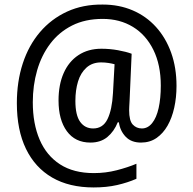

<svg xmlns="http://www.w3.org/2000/svg" viewBox="-20 -736 848 843"><path d="M755 -359Q755 -308 745 -263Q735 -218 715.5 -184Q696 -150 667 -130Q638 -110 599 -110Q556 -110 531.5 -136Q507 -162 502 -199H497Q481 -159 451.5 -134.5Q422 -110 377 -110Q310 -110 273.5 -160Q237 -210 237 -295Q237 -364 259.5 -415Q282 -466 324.5 -494Q367 -522 425 -522Q462 -522 498 -515.5Q534 -509 558 -500L549 -295Q548 -278 547.5 -267.5Q547 -257 547 -252Q547 -206 563 -189Q579 -172 603 -172Q629 -172 648 -195.5Q667 -219 676.5 -261.5Q686 -304 686 -360Q686 -451 653.5 -517Q621 -583 563.5 -618Q506 -653 431 -653Q354 -653 296.5 -624Q239 -595 200.5 -544Q162 -493 143 -427Q124 -361 124 -287Q124 -193 154 -123Q184 -53 243.5 -14.5Q303 24 392 24Q444 24 492.5 11.5Q541 -1 579 -17V49Q540 66 494 76.5Q448 87 391 87Q284 87 209 43.5Q134 0 94 -82.5Q54 -165 54 -283Q54 -378 80 -457.5Q106 -537 155.5 -595Q205 -653 274.5 -685Q344 -717 431 -716Q503 -716 562.5 -690.5Q622 -665 665 -617.5Q708 -570 731.5 -504.5Q755 -439 755 -359ZM311 -293Q311 -230 332 -201Q353 -172 389 -172Q432 -172 452 -213Q472 -254 476 -327L483 -454Q472 -457 456.5 -459.5Q441 -462 424 -462Q385 -462 359.5 -439Q334 -416 322.5 -378Q311 -340 311 -293Z"/></svg>

Font: Noto Sans SemiCondensed
Style: Regular
Weight: 400
Width: 4
Version: Version 2.013